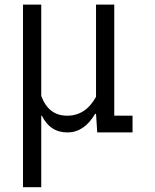

<svg xmlns="http://www.w3.org/2000/svg" viewBox="-20 -558 655 809"><path d="M76.9 230.8V-538.5H153.8V-153.8Q184.6 -70.5 262.8 -70.5Q341 -70.5 384.6 -150V-538.5H461.5V-70.5H538.5V0H389.7L384.6 -78.2H380.8Q334.6 0 264.1 0Q191 0 156.4 -70.5H153.8V230.8Z"/></svg>

Font: Slabo 13px
Style: Regular
Weight: 400
Designer: John Hudson
Foundry: Tiro Typeworks Ltd.
Version: Version 1.02 Build 005a